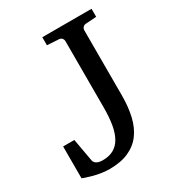

<svg xmlns="http://www.w3.org/2000/svg" viewBox="-167 -774 818 892"><g transform="rotate(-30 242.5 -327.5)"><path d="M400.9 -624Q390.6 -623 385.3 -616.2Q379.9 -609.4 379.9 -602.1V-252.9Q379.9 -190.4 368.2 -140.6Q356.4 -90.8 330.6 -56.2Q304.7 -21.5 262.7 -2.7Q220.7 16.1 160.2 16.1Q135.7 16.1 112.3 12Q88.9 7.8 70.3 2.7Q51.8 -2.4 39.3 -6.8Q26.9 -11.2 24.9 -12.2V-183.1H85L106.9 -61Q108.4 -53.7 113 -48.6Q117.7 -43.5 124 -40.5Q130.4 -37.6 137.9 -36.4Q145.5 -35.2 152.8 -35.2Q187 -35.2 210.9 -48.3Q234.9 -61.5 250 -87.9Q265.1 -114.3 272 -153.8Q278.8 -193.4 278.8 -246.1V-602.1Q278.8 -609.4 273.7 -616.2Q268.6 -623 257.8 -624L194.8 -627.9V-670.9H459V-627.9Z"/></g></svg>

Font: BabelStone Ogham Lithic
Style: Regular
Weight: 400
Designer: Andrew West
Foundry: BabelStone
Version: Version 1.02 March 14, 2022